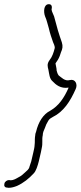

<svg xmlns="http://www.w3.org/2000/svg" viewBox="-27 -718 385 916"><path d="M188 -640C197 -620 199 -605 206 -583C211 -560 219 -537 226 -517C228 -513 236 -496 234 -488C229 -467 221 -445 210 -432C196 -413 200 -401 204 -385C208 -365 209 -343 223 -331C239 -314 262 -294 300 -300V-299C279 -251 253 -213 213 -190C179 -173 156 -136 145 -89C142 -82 141 -77 141 -72C139 -62 139 -46 139 -37L138 -25C138 -16 134 0 132 9L122 52C120 59 117 67 114 76C111 91 102 95 92 105C80 116 75 121 61 128C50 134 39 142 23 142L16 141C7 141 -4 148 -6 158C-9 169 -4 177 7 177L14 178C29 178 41 174 54 169C85 155 111 134 134 109C145 98 153 72 158 52L168 9C169 3 171 -4 172 -11C178 -36 172 -51 177 -73C177 -85 182 -96 187 -107L194 -125L204 -143C209 -151 216 -155 225 -160C276 -185 308 -234 334 -293C345 -316 332 -343 306 -336C282 -329 265 -350 253 -358C248 -365 245 -373 243 -382C244 -389 239 -406 238 -414V-416C247 -429 252 -436 258 -451L264 -469C271 -484 274 -497 268 -516C260 -539 256 -551 249 -574L231 -640C229 -647 220 -662 219 -672C222 -685 221 -698 206 -698C181 -698 180 -661 188 -640Z"/></svg>

Font: Stray Cat
Style: Obl
Weight: 400
Version: Version 1.0